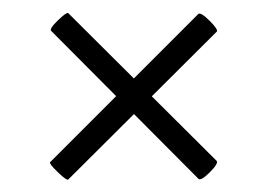

<svg xmlns="http://www.w3.org/2000/svg" viewBox="-20 -375 422 303"><path d="M59 -119 293 -353Q297 -356 311 -342Q325 -328 322 -325L88 -92Q86 -89 71.5 -103Q57 -117 59 -119ZM88 -354 322 -121Q325 -117 311 -103Q297 -89 293 -93L61 -326Q57 -329 71.5 -343Q86 -357 88 -354Z"/></svg>

Font: Cormorant SC
Style: Regular
Weight: 400
Designer: Christian Thalmann (Catharsis Fonts)
Foundry: Catharsis Fonts
Version: Version 4.000